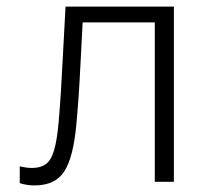

<svg xmlns="http://www.w3.org/2000/svg" viewBox="-20 -552 640 583"><path d="M85 11Q61 11 40 4V-47Q61 -42 77 -42Q103 -42 119 -53.5Q135 -65 144 -95Q153 -125 158 -180Q162 -228 165 -275Q168 -322 171 -383Q174 -444 179 -532H508V0H450V-484H231Q227 -413 224.5 -360Q222 -307 219 -263.5Q216 -220 212 -176Q203 -75 175.5 -32Q148 11 85 11Z"/></svg>

Font: Noto Sans Mono Light
Style: Regular
Weight: 300
Designer: Monotype Design Team
Foundry: Monotype Imaging Inc.
Version: Version 2.014; ttfautohint (v1.8.4.7-5d5b)